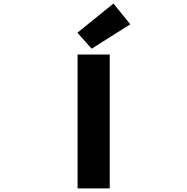

<svg xmlns="http://www.w3.org/2000/svg" viewBox="-20 -1047 1040 1067"><path d="M411.1 0V-744.1H589.8V0ZM489.3 -776.4 410.2 -865.2 610.4 -1027.3 704.1 -912.1Z"/></svg>

Font: GenEi Gothic M Heavy
Style: Regular
Weight: 800
Designer: o_tamon (Modified); [Source Han Sans]
Ryoko NISHIZUKA  (kana & ideographs); Paul D. Hunt (Latin, Greek & Cyrillic); Wenl
Version: Version 1.1a;Original Version 1.004